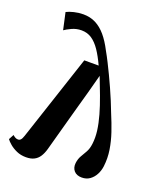

<svg xmlns="http://www.w3.org/2000/svg" viewBox="-159 -879 854 992"><g transform="rotate(20 268.0 -383.0)"><path d="M57 -87.5 213 -559H292Q271 -604.5 249.8 -635.8Q228.5 -667 204 -683.5Q179.5 -700 147.5 -700Q119 -700 94 -688.2Q69 -676.5 57 -667.5L36.5 -760.5Q51.5 -768.5 76.8 -774.8Q102 -781 128 -781Q166 -781 196.2 -765.5Q226.5 -750 252 -720Q277.5 -690 300.5 -645Q315 -619.5 329.2 -591.2Q343.5 -563 357.8 -533Q372 -503 386 -472Q400 -441 412.8 -410Q425.5 -379 437 -349Q456.5 -303 471.5 -258.5Q486.5 -214 493.5 -169.5Q500.5 -125 495 -79.5Q492 -55 481 -33.8Q470 -12.5 451.5 1Q433 14.5 407 14.5Q379 14.5 364.2 -2.2Q349.5 -19 352.5 -45.5Q355.5 -69 365.5 -86Q375.5 -103 386 -121.5Q396.5 -140 400 -167.5Q404.5 -202.5 399.5 -240.8Q394.5 -279 382.2 -322.5Q370 -366 351.5 -415.5L315 -511L288 -410Q276.5 -368.5 264 -324Q251.5 -279.5 239.2 -234.2Q227 -189 215 -146Q203 -103 192.5 -64Q185.5 -39 174.2 -21.5Q163 -4 145.2 5.2Q127.5 14.5 100.5 14.5Q71.5 14.5 48.5 4.2Q25.5 -6 9.5 -19.8Q-6.5 -33.5 -13.5 -43.5L1.5 -71.5Q9.5 -64.5 16.2 -61Q23 -57.5 31 -57.5Q39 -57.5 45.2 -64Q51.5 -70.5 57 -87.5Z"/></g></svg>

Font: Merriweather 72pt
Style: Bold Italic
Weight: 700
Italic angle: -7.8°
Version: Version 2.101